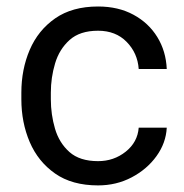

<svg xmlns="http://www.w3.org/2000/svg" viewBox="-20 -558 563 588"><path d="M280.3 -64.5Q328.6 -64.5 365 -93.5Q401.4 -122.6 404.8 -167H490.7Q488.3 -120.1 459.2 -79.8Q430.2 -39.6 383.3 -14.9Q336.4 9.8 280.3 9.8Q200.7 9.8 148.7 -26.6Q96.7 -63 71 -123Q45.4 -183.1 45.4 -253.9V-274.4Q45.4 -345.2 71 -405.3Q96.7 -465.3 148.9 -501.7Q201.2 -538.1 280.3 -538.1Q342.3 -538.1 388.7 -512.9Q435.1 -487.8 461.7 -444.6Q488.3 -401.4 490.7 -346.7H404.8Q401.4 -395.5 367.9 -429.7Q334.5 -463.9 280.3 -463.9Q224.6 -463.9 193.1 -435.5Q161.6 -407.2 148.7 -363.8Q135.7 -320.3 135.7 -274.4V-253.9Q135.7 -207.5 148.4 -164.1Q161.1 -120.6 192.6 -92.5Q224.1 -64.5 280.3 -64.5Z"/></svg>

Font: Vazirmatn RD FD
Style: Regular
Weight: 400
Designer: Saber Rastikerdar
Foundry: Saber Rastikerdar
Version: Version 33.003